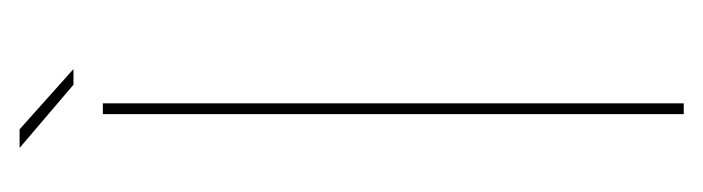

<svg xmlns="http://www.w3.org/2000/svg" viewBox="-281 -437 718 196"><g transform="rotate(-90 78.0 -339.0)"><path d="M59.5 0H70.5V-593H59.5ZM89.5 -623H105.5L44 -678H25Z"/></g></svg>

Font: Anybody UltraCondensed Thin Thin
Style: Regular
Weight: 250
Version: Version 1.111